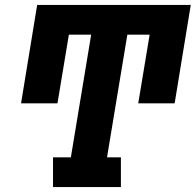

<svg xmlns="http://www.w3.org/2000/svg" viewBox="-20 -755 790 775"><path d="M194 0V-120H266L348 -615H258L212 -338H65L130 -735H750L685 -338H538L584 -615H494L412 -120H468V0Z"/></svg>

Font: Iosevka Etoile Heavy
Style: Italic
Weight: 900
Italic angle: -9°
Designer: Belleve Invis
Foundry: Belleve Invis
Version: Version 22.1.2; ttfautohint (v1.8.4)